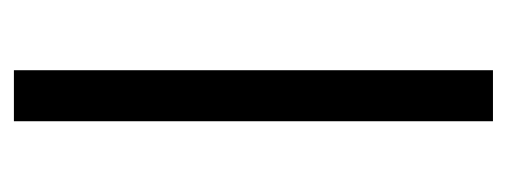

<svg xmlns="http://www.w3.org/2000/svg" viewBox="-252 -494 746 283"><g transform="rotate(90 121.5 -353.0)"><path d="M159.2 0H84V-706.1H159.2Z"/></g></svg>

Font: Pretendard GOV Variable
Style: Regular
Weight: 400
Designer: Base glyphs from Inter by Rasmus Andersson; Hangul glyphs from Noto Sans CJK(Source Han Sans) by Jang Soo-young and Kang
Foundry: Kil Hyung-jin
Version: Version 1.307;Glyphs 3.2 (3192)